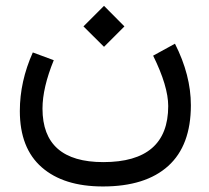

<svg xmlns="http://www.w3.org/2000/svg" viewBox="-20 -428 725 666"><path d="M336.9 218.8Q200.7 218.8 124.8 152.3Q48.8 85.9 48.8 -43Q48.8 -145.5 93.8 -246.1L166.5 -219.2Q127.4 -123.5 127.4 -51.3Q127.4 134.3 338.4 134.3Q563.5 134.3 563.5 -60.1Q563.5 -128.9 511.2 -234.9L586.9 -276.4Q642.1 -167.5 642.1 -63Q642.1 76.7 563.5 147.7Q484.9 218.8 336.9 218.8ZM340.8 -407.7 411.6 -336.4 340.8 -265.6 269.5 -336.4Z"/></svg>

Font: Samim FD
Style: FD
Weight: 400
Foundry: DejaVu fonts team - Redesigned by Saber Rastikerdar
Version: Version 4.0.5